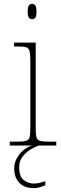

<svg xmlns="http://www.w3.org/2000/svg" viewBox="-20 -758 320 1000"><path d="M31 0V-20H61Q98 -20 114 -24Q130 -28 134 -43.5Q138 -59 138 -94V-438Q138 -475 134 -491.5Q130 -508 115.5 -512Q101 -516 71 -516H53V-536H166V-94Q166 -59 170 -43.5Q174 -28 190.5 -24Q207 -20 243 -20H273V0ZM147 -658Q137 -658 130.5 -666Q124 -674 124 -698Q124 -721 130.5 -729.5Q137 -738 147 -738Q158 -738 164 -729.5Q170 -721 170 -698Q170 -674 164 -666Q158 -658 147 -658ZM156 222Q107 222 80.5 194Q54 166 54 119Q54 91 67.5 66.5Q81 42 102.5 24Q124 6 147 0H182Q164 6 140 20Q116 34 98 57Q80 80 80 113Q80 162 104 180Q128 198 156 198Q172 198 184 195Q196 192 216 186V207Q206 211 196 214.5Q186 218 176 220Q166 222 156 222Z"/></svg>

Font: Noto Rashi Hebrew Thin
Style: Regular
Weight: 250
Version: Version 1.006